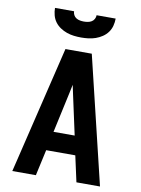

<svg xmlns="http://www.w3.org/2000/svg" viewBox="-102 -1023 803 1091"><g transform="rotate(10 300.0 -477.5)"><path d="M47 0 64 -70 165 -490 224 -735H376L553 0H417L384 -150H216L183 0ZM361 -260 311 -490Q308 -503 305.5 -516Q303 -529 300 -542Q297 -529 294.5 -516Q292 -503 289 -490L239 -260ZM300 -815Q279 -815 258 -817.5Q237 -820 217 -827Q197 -834 179 -846Q161 -858 148.5 -875Q136 -892 130.5 -913Q125 -934 125 -955H235Q235 -944 240.5 -933.5Q246 -923 256 -917Q266 -911 277.5 -909Q289 -907 300 -907Q311 -907 322.5 -909Q334 -911 344 -917Q354 -923 359.5 -933.5Q365 -944 365 -955H475Q475 -934 469.5 -913Q464 -892 451.5 -875Q439 -858 421 -846Q403 -834 383 -827Q363 -820 342 -817.5Q321 -815 300 -815Z"/></g></svg>

Font: Iosevka Custom XBdEx
Style: Regular
Weight: 800
Width: 7
Monospace: yes
Designer: Belleve Invis
Foundry: Belleve Invis
Version: Version 11.2.4; ttfautohint (v1.8.4)